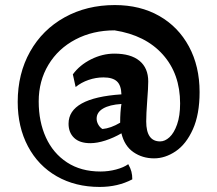

<svg xmlns="http://www.w3.org/2000/svg" viewBox="-20 -615 859 759"><path d="M50 -212Q50 -324 99 -411Q148 -498 235.5 -546.5Q323 -595 434 -595Q534 -595 609.5 -552Q685 -509 727 -431Q769 -353 769 -251Q769 -163 742.5 -104Q716 -45 674.5 -17Q633 11 589 11Q543 11 507.5 -13.5Q472 -38 460 -88Q429 -70 396.5 -59.5Q364 -49 337 -49Q295 -49 273 -70Q251 -91 251 -126Q251 -228 460 -242Q459 -278 442 -293.5Q425 -309 389 -309Q359 -309 330 -299Q301 -289 279 -271L268 -321Q295 -358 340 -380.5Q385 -403 432 -403Q497 -403 531.5 -374.5Q566 -346 566 -293Q566 -268 562 -218Q558 -164 558 -135Q558 -56 613 -56Q632 -56 650 -72.5Q668 -89 680 -123Q692 -157 692 -206Q692 -323 623.5 -399.5Q555 -476 433 -495Q347 -495 278.5 -459Q210 -423 171.5 -359Q133 -295 133 -214Q133 -134 161.5 -71.5Q190 -9 245 27Q300 63 377 63Q409 63 439 55Q469 47 487 34Q496 50 499.5 63.5Q503 77 503 94Q446 124 374 124Q278 124 204.5 82Q131 40 90.5 -36.5Q50 -113 50 -212ZM455 -130Q455 -173 460 -204Q413 -201 387.5 -186Q362 -171 362 -146Q362 -134 368.5 -122.5Q375 -111 385 -105Q418 -108 455 -130Z"/></svg>

Font: Mirza SemiBold
Style: Regular
Weight: 600
Designer: Arabic design by Kourosh Beigpour, Latin design by Eduardo Tunni, engineering by Lasse Fister
Version: Version 1.0010g